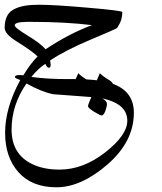

<svg xmlns="http://www.w3.org/2000/svg" viewBox="-24 -379 686 811"><path d="M431.2 29.8Q426.8 29.8 400.4 14.2Q374 -2 374 -9.8Q374 -17.6 397.9 -69.8Q413.1 -54.7 433.6 -43Q454.1 -31.2 454.1 -19.5Q454.1 -7.8 447.3 10.7Q440.4 29.3 431.2 29.8ZM339.8 29.8Q335.4 29.8 309.1 14.2Q282.7 -2 282.7 -9.8Q282.7 -17.6 306.6 -69.8Q321.8 -54.7 342.3 -43Q362.8 -31.2 362.8 -19.5Q362.8 -7.8 356 10.7Q349.1 29.3 339.8 29.8ZM404.8 108.9Q400.4 108.9 374 93.3Q347.7 77.1 347.7 69.3Q347.7 61.5 371.6 9.3Q386.7 24.4 407.2 36.1Q427.7 47.9 427.7 59.6Q427.7 71.3 420.9 89.8Q414.1 108.4 404.8 108.9ZM513.7 130.9Q513.7 51.8 385.3 32.7L200.7 19Q151.9 9.3 87.9 -26.4Q24.9 64.5 24.9 168Q24.9 271.5 110.8 313.5Q159.2 337.4 227.5 337.4Q327.1 337.4 420.4 264.6Q513.7 191.9 513.7 130.9ZM38.1 -272Q38.1 -261.7 93.3 -228.5Q148.4 -194.8 168.5 -170.9Q266.6 -236.3 364.3 -272.9Q250.5 -286.6 108.9 -286.6H89.8Q38.1 -286.1 38.1 -272ZM182.1 -92.8Q174.8 -92.8 167.5 -109.4Q139.2 -91.3 108.4 -54.2Q172.4 -44.9 262.2 -44.9H291Q383.3 -44.9 435.5 -30.3Q541.5 -1 541.5 97.7Q541 219.7 429.7 315.9Q318.4 412.1 214.4 412.1Q110.4 412.1 53.7 348.1Q-2.4 284.7 -2.4 182.6V180.7Q-2.4 77.1 61.5 -41Q58.6 -42 48.8 -45.9Q39.1 -49.8 39.1 -54.2Q39.1 -62 59.1 -62Q65.9 -62 74.7 -61Q106 -112.3 134.8 -140.6Q112.8 -162.6 42.5 -206.5Q-4.4 -236.3 -4.4 -261.7Q-3.9 -315.4 28.3 -335.9Q60.5 -356.4 119.1 -358.4Q129.4 -358.9 142.6 -358.9Q205.1 -358.9 348.4 -346.4Q491.7 -334 492.7 -328.1Q492.2 -299.8 481.4 -279.3Q471.2 -259.3 467.8 -259.3Q461.9 -254.9 357.4 -210.9Q252.9 -167 187.5 -123.5Q189.9 -112.3 189.9 -105Q189.9 -92.8 182.1 -92.8Z"/></svg>

Font: DimaThulth2
Style: Regular
Weight: 400
Designer: R.Balvardi
Foundry: R.Balvardi (R.Balvardi@gmail.com)
Version: Version 1.00;November 13, 2018;FontCreator 11.5.0.2427 64-bi